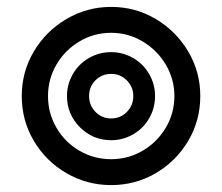

<svg xmlns="http://www.w3.org/2000/svg" viewBox="-20 -526 644 556"><path d="M43 -248Q43 -318 78 -377Q113 -436 172.5 -471Q232 -506 302 -506Q372 -506 431 -471Q490 -436 525 -377Q560 -318 560 -248Q560 -177 525 -118Q490 -59 431 -24.5Q372 10 302 10Q232 10 172.5 -24.5Q113 -59 78 -118Q43 -177 43 -248ZM485 -248Q485 -297 460 -339Q435 -381 393 -406Q351 -431 302 -431Q252 -431 210 -406Q168 -381 143.5 -339Q119 -297 119 -248Q119 -198 143.5 -156Q168 -114 210 -89.5Q252 -65 302 -65Q351 -65 393 -89.5Q435 -114 460 -156Q485 -198 485 -248ZM174 -248Q174 -282 191 -311.5Q208 -341 237.5 -358Q267 -375 302 -375Q336 -375 365.5 -358Q395 -341 412 -311.5Q429 -282 429 -248Q429 -213 412 -183.5Q395 -154 365.5 -137Q336 -120 302 -120Q249 -120 211.5 -157.5Q174 -195 174 -248ZM366 -248Q366 -274 347.5 -293Q329 -312 302 -312Q275 -312 256.5 -293.5Q238 -275 238 -248Q238 -221 256.5 -202Q275 -183 302 -183Q329 -183 347.5 -202Q366 -221 366 -248Z"/></svg>

Font: Kanit
Style: Regular
Weight: 400
Designer: Katatrad Team
Foundry: Cadson Demak
Version: Version 1.001